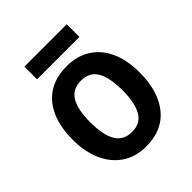

<svg xmlns="http://www.w3.org/2000/svg" viewBox="-197 -821 954 954"><g transform="rotate(-45 280.0 -344.5)"><path d="M516 -272Q516 -143 455 -66.5Q394 10 279 10Q207 10 154.5 -24.5Q102 -59 73 -122.5Q44 -186 44 -272Q44 -404 105.5 -478Q167 -552 281 -552Q351 -552 404 -520Q457 -488 486.5 -425Q516 -362 516 -272ZM167 -272Q167 -183 194 -137Q221 -91 281 -91Q340 -91 366.5 -137Q393 -183 393 -272Q393 -361 366.5 -406Q340 -451 280 -451Q221 -451 194 -406Q167 -361 167 -272ZM429 -699V-610H131V-699Z"/></g></svg>

Font: Noto Sans Gujarati SemiCondensed SemiBold
Style: Regular
Weight: 600
Width: 4
Designer: Jelle Bosma - Monotype Design Team, Universal Thirst
Foundry: Monotype Imaging Inc.
Version: Version 2.106; ttfautohint (v1.8.4.7-5d5b)